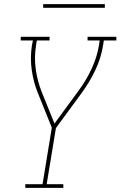

<svg xmlns="http://www.w3.org/2000/svg" viewBox="-20 -914 586 934"><path d="M103 0V-18H187L232 -293L164 -462Q143 -514 134.5 -572.5Q126 -631 135 -691L140 -717H81V-735H221V-717H159L155 -691Q146 -633 154 -576.5Q162 -520 182 -469L245 -313L361 -471Q398 -521 424.5 -577Q451 -633 461 -691L465 -717H406V-735H546V-717H485L481 -691Q471 -630 443 -571.5Q415 -513 376 -460L252 -291L207 -18H288V0ZM190 -876V-894H490V-876Z"/></svg>

Font: Iosevka Curly Slab ThObl
Style: Regular
Weight: 100
Italic angle: -9°
Monospace: yes
Designer: Belleve Invis
Foundry: Belleve Invis
Version: Version 11.0.0; ttfautohint (v1.8.3)